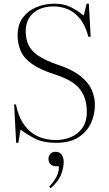

<svg xmlns="http://www.w3.org/2000/svg" viewBox="-20 -764 592 1046"><path d="M286 14Q214 14 170 -9Q126 -32 92 -58L80 14H68L57 -195H67Q79 -135 103 -97Q127 -59 157.5 -38Q188 -17 221 -9Q254 -1 285 -1Q325 -1 363.5 -16Q402 -31 427.5 -65Q453 -99 453 -156Q453 -229 415.5 -278Q378 -327 277 -359Q197 -385 153 -416.5Q109 -448 92.5 -487Q76 -526 76 -572Q76 -630 104.5 -668Q133 -706 179 -725Q225 -744 277 -744Q327 -744 364 -726Q401 -708 436 -679L452 -744H464L474 -564L462 -563Q444 -629 413.5 -665Q383 -701 346.5 -715Q310 -729 273 -729Q202 -729 161 -692.5Q120 -656 120 -594Q120 -552 135 -519.5Q150 -487 188 -461Q226 -435 293 -412Q372 -386 416.5 -351Q461 -316 479 -276Q497 -236 497 -193Q497 -139 475 -92Q453 -45 406.5 -15.5Q360 14 286 14ZM256 262 248 253Q280 219 291 192Q302 165 301 142H293Q265 142 254.5 130.5Q244 119 244 100Q244 87 253.5 75Q263 63 282 63Q306 63 316.5 79.5Q327 96 327 118Q327 147 314 184Q301 221 256 262Z"/></svg>

Font: Literata 72pt ExtraLight
Style: Regular
Weight: 200
Designer: Latin by Veronika Burian and Jose Scaglione. Greek by Irene Vlachou. Cyrillic by Vera Evstafieva.
Foundry: TypeTogether
Version: Version 3.002